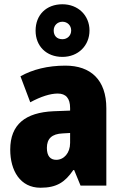

<svg xmlns="http://www.w3.org/2000/svg" viewBox="-20 -871 573 901"><path d="M273 -604C347 -604 400 -657 400 -728C400 -799 346 -851 273 -851C197 -851 147 -801 147 -727C147 -655 197 -604 273 -604ZM273 -687C246 -687 232 -704 232 -728C232 -752 250 -769 273 -769C296 -769 314 -752 314 -728C314 -704 296 -687 273 -687ZM287 -563C204 -563 133 -545 76 -513L122 -391C172 -418 216 -432 251 -432C289 -432 309 -410 309 -364V-352L231 -349C99 -343 28 -287 28 -169C28 -70 75 10 170 10C246 10 285 -16 324 -73H328L358 0H479V-363C479 -496 406 -563 287 -563ZM275 -245 309 -247V-200C309 -153 280 -121 244 -121C216 -121 200 -139 200 -177C200 -220 223 -243 275 -245Z"/></svg>

Font: Noto Sans Condensed Black
Style: Regular
Weight: 900
Width: 3
Designer: Monotype Design Team
Foundry: Monotype Imaging Inc.
Version: Version 2.013